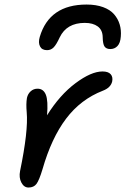

<svg xmlns="http://www.w3.org/2000/svg" viewBox="-20 -817 555 849"><path d="M362.8 -796.9Q404.8 -796.9 436 -785.4Q467.3 -773.9 484.6 -753.7Q502 -733.4 509.3 -708.7Q516.6 -684.1 514.2 -655.8Q512.2 -627 499.5 -613.5Q486.8 -600.1 467.8 -600.1Q450.2 -600.1 442.4 -611.1Q434.6 -622.1 434.1 -652.8Q433.6 -684.1 412.4 -700Q391.1 -715.8 355 -715.8Q274.9 -715.8 244.1 -651.9Q229 -619.1 217 -607.2Q205.1 -595.2 188 -595.2Q165.5 -595.2 157 -611.8Q148.4 -628.4 155.8 -653.8Q198.2 -796.9 362.8 -796.9ZM106 12.2Q85.9 12.2 74.5 -9.8Q63 -31.7 68.8 -61Q105.5 -238.3 98.1 -320.8Q94.7 -357.4 99.1 -383.8Q103 -401.9 115.7 -413.3Q128.4 -424.8 146 -424.8Q171.9 -424.8 182.6 -398.4Q193.4 -372.1 188 -307.1Q244.1 -397 313.7 -449Q383.3 -501 433.1 -501Q458.5 -501 469.2 -489Q480 -477.1 476.1 -457Q469.7 -429.2 435.1 -416Q336.9 -377.9 272.2 -292.2Q207.5 -206.5 168 -68.8Q153.3 -20 141.4 -3.9Q129.4 12.2 106 12.2Z"/></svg>

Font: Shantell Sans Irregular
Style: Italic
Weight: 400
Italic angle: -11.31°
Designer: Stephen Nixon, Anya Danilova, Shantell Martin
Foundry: Arrow Type
Version: Version 1.006;[9816181b4]